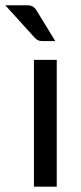

<svg xmlns="http://www.w3.org/2000/svg" viewBox="-56 -703 306 723"><path d="M0 0ZM157.7 -477.5V0H71.8V-477.5ZM44.9 -683.1Q60.5 -683.1 68.4 -678Q76.2 -672.9 82.5 -662.1L152.3 -548.3H103.5Q93.8 -548.3 87.4 -551.3Q81.1 -554.2 74.2 -561.5L-36.1 -683.1Z"/></svg>

Font: Carlito
Style: Regular
Weight: 400
Designer: Lukasz Dziedzic
Foundry: tyPoland Lukasz Dziedzic
Version: Version 1.104